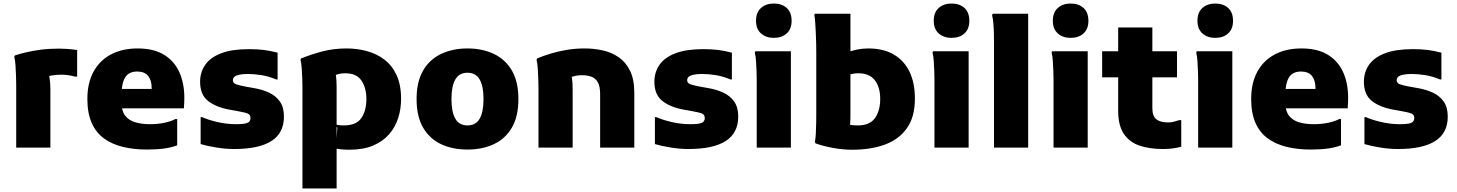

<svg xmlns="http://www.w3.org/2000/svg" viewBox="-20 -838 8272 1090"><path d="M72 0V-354Q72 -374 71 -405.5Q70 -437 68 -467Q66 -497 61 -515L64 -523Q94 -533 130.5 -541.5Q167 -550 212.5 -556Q258 -562 316 -562Q329 -562 357 -560.5Q385 -559 418 -554V-403H406Q389 -408 369 -411Q349 -414 329 -414Q295 -414 267.5 -408.5Q240 -403 221 -393L247 -434Q266 -413 266 -328V0Z M813 11Q740 11 678 -4Q616 -19 570.5 -52Q525 -85 500.5 -140.5Q476 -196 476 -276Q476 -367 511 -431Q546 -495 610 -529Q674 -563 762 -563Q857 -563 917 -523.5Q977 -484 1003.5 -415.5Q1030 -347 1026 -261L1024 -223H594V-333H841V-338Q841 -382 821 -407Q801 -432 758 -432Q730 -432 710 -419Q690 -406 680 -375.5Q670 -345 670 -294V-255Q670 -208 690.5 -181.5Q711 -155 747 -144Q783 -133 831 -133Q877 -133 915.5 -141.5Q954 -150 975 -162H986V-13Q955 -1 913 5Q871 11 813 11Z M1119 -173H1127Q1163 -157 1215 -145Q1267 -133 1319 -133Q1341 -133 1356.5 -134.5Q1372 -136 1382 -139.5Q1392 -143 1397 -150Q1402 -157 1402 -168Q1402 -187 1386 -193.5Q1370 -200 1325 -208L1280 -216Q1205 -230 1160.5 -265.5Q1116 -301 1116 -374Q1116 -428 1145 -470Q1174 -512 1235.5 -535.5Q1297 -559 1393 -559Q1440 -559 1477 -554.5Q1514 -550 1556 -539V-387H1548Q1505 -405 1464 -411.5Q1423 -418 1389 -418Q1348 -418 1325 -410Q1302 -402 1302 -383Q1302 -366 1320.5 -359.5Q1339 -353 1376 -346L1421 -338Q1469 -330 1507.5 -312Q1546 -294 1569 -261.5Q1592 -229 1592 -176Q1592 -83 1521 -37.5Q1450 8 1309 8Q1263 8 1211.5 0Q1160 -8 1119 -20Z M1697 232V-341Q1697 -361 1696 -391Q1695 -421 1693 -450.5Q1691 -480 1686 -498L1689 -506Q1751 -531 1813.5 -547Q1876 -563 1948 -563Q2006 -563 2061 -548.5Q2116 -534 2160.5 -501Q2205 -468 2231 -412.5Q2257 -357 2257 -276Q2257 -221 2241 -169.5Q2225 -118 2190 -77Q2155 -36 2099 -12Q2043 12 1963 12Q1941 12 1919.5 10Q1898 8 1883.5 5.5Q1869 3 1870 3L1891 -72V232ZM1891 -52 1895 -113Q1884 -127 1885.5 -129Q1887 -131 1899.5 -128.5Q1912 -126 1932 -126Q2003 -126 2031.5 -168Q2060 -210 2060 -276Q2060 -339 2032 -380.5Q2004 -422 1940 -422Q1912 -422 1888 -413.5Q1864 -405 1859 -398L1872 -445Q1884 -430 1887.5 -406.5Q1891 -383 1891 -345Z M2345 -276Q2345 -374 2382 -437.5Q2419 -501 2484.5 -532Q2550 -563 2634 -563Q2718 -563 2783.5 -532Q2849 -501 2886 -437.5Q2923 -374 2923 -276Q2923 -177 2886 -113.5Q2849 -50 2783.5 -19.5Q2718 11 2634 11Q2549 11 2484 -19.5Q2419 -50 2382 -113.5Q2345 -177 2345 -276ZM2543 -276Q2543 -202 2565 -164Q2587 -126 2634 -126Q2681 -126 2703 -164Q2725 -202 2725 -276Q2725 -349 2703 -387Q2681 -425 2634 -425Q2587 -425 2565 -387Q2543 -349 2543 -276Z M3037 0V-337Q3037 -357 3036 -388Q3035 -419 3033 -449.5Q3031 -480 3026 -498L3029 -506Q3064 -521 3107 -534Q3150 -547 3198.5 -555Q3247 -563 3299 -563Q3351 -563 3401.5 -552Q3452 -541 3492.5 -513Q3533 -485 3557 -436Q3581 -387 3581 -310V0H3387V-305Q3387 -347 3374 -370.5Q3361 -394 3337.5 -402.5Q3314 -411 3285 -411Q3257 -411 3233.5 -404Q3210 -397 3190 -391L3216 -433Q3224 -417 3227.5 -392Q3231 -367 3231 -328V0Z M3698 -173H3706Q3742 -157 3794 -145Q3846 -133 3898 -133Q3920 -133 3935.5 -134.5Q3951 -136 3961 -139.5Q3971 -143 3976 -150Q3981 -157 3981 -168Q3981 -187 3965 -193.5Q3949 -200 3904 -208L3859 -216Q3784 -230 3739.5 -265.5Q3695 -301 3695 -374Q3695 -428 3724 -470Q3753 -512 3814.5 -535.5Q3876 -559 3972 -559Q4019 -559 4056 -554.5Q4093 -550 4135 -539V-387H4127Q4084 -405 4043 -411.5Q4002 -418 3968 -418Q3927 -418 3904 -410Q3881 -402 3881 -383Q3881 -366 3899.5 -359.5Q3918 -353 3955 -346L4000 -338Q4048 -330 4086.5 -312Q4125 -294 4148 -261.5Q4171 -229 4171 -176Q4171 -83 4100 -37.5Q4029 8 3888 8Q3842 8 3790.5 0Q3739 -8 3698 -20Z M4373 -623Q4329 -623 4300.5 -648Q4272 -673 4272 -720Q4272 -768 4300.5 -793Q4329 -818 4373 -818Q4418 -818 4446 -793Q4474 -768 4474 -720Q4474 -673 4446 -648Q4418 -623 4373 -623ZM4276 0V-382Q4276 -402 4275 -432.5Q4274 -463 4272 -492Q4270 -521 4265 -539L4268 -547H4470V0Z M4819 12Q4764 12 4707.5 1.5Q4651 -9 4610 -24L4606 -32Q4610 -50 4611.5 -79.5Q4613 -109 4613.5 -139Q4614 -169 4614 -189V-544Q4614 -559 4613.5 -587.5Q4613 -616 4611.5 -649Q4610 -682 4608 -710.5Q4606 -739 4603 -752L4606 -760H4808V-185Q4808 -155 4806 -130.5Q4804 -106 4804 -89L4771 -131Q4778 -133 4802 -129.5Q4826 -126 4850 -126Q4918 -126 4947.5 -168Q4977 -210 4977 -276Q4977 -343 4946.5 -382.5Q4916 -422 4853 -422Q4841 -422 4827 -420Q4813 -418 4799.5 -415Q4786 -412 4776 -408V-535Q4813 -550 4845 -556.5Q4877 -563 4909 -563Q4995 -563 5054 -528.5Q5113 -494 5143.5 -430.5Q5174 -367 5174 -279Q5174 -174 5128.5 -110Q5083 -46 5003 -17Q4923 12 4819 12Z M5382 -623Q5338 -623 5309.5 -648Q5281 -673 5281 -720Q5281 -768 5309.5 -793Q5338 -818 5382 -818Q5427 -818 5455 -793Q5483 -768 5483 -720Q5483 -673 5455 -648Q5427 -623 5382 -623ZM5285 0V-382Q5285 -402 5284 -432.5Q5283 -463 5281 -492Q5279 -521 5274 -539L5277 -547H5479V0Z M5623 0V-595Q5623 -615 5622.5 -645Q5622 -675 5619.5 -704.5Q5617 -734 5612 -752L5616 -760H5817V0Z M6058 -623Q6014 -623 5985.5 -648Q5957 -673 5957 -720Q5957 -768 5985.5 -793Q6014 -818 6058 -818Q6103 -818 6131 -793Q6159 -768 6159 -720Q6159 -673 6131 -648Q6103 -623 6058 -623ZM5961 0V-382Q5961 -402 5960 -432.5Q5959 -463 5957 -492Q5955 -521 5950 -539L5953 -547H6155V0Z M6581 8Q6507 8 6450 -11Q6393 -30 6360.5 -77.5Q6328 -125 6328 -209V-682H6522V-224Q6522 -180 6544 -161.5Q6566 -143 6612 -143Q6630 -143 6646 -147.5Q6662 -152 6674 -156H6686V-5Q6663 1 6639 4.5Q6615 8 6581 8ZM6237 -399V-547H6662V-399Z M6879 -623Q6835 -623 6806.5 -648Q6778 -673 6778 -720Q6778 -768 6806.5 -793Q6835 -818 6879 -818Q6924 -818 6952 -793Q6980 -768 6980 -720Q6980 -673 6952 -648Q6924 -623 6879 -623ZM6782 0V-382Q6782 -402 6781 -432.5Q6780 -463 6778 -492Q6776 -521 6771 -539L6774 -547H6976V0Z M7420 11Q7347 11 7285 -4Q7223 -19 7177.5 -52Q7132 -85 7107.5 -140.5Q7083 -196 7083 -276Q7083 -367 7118 -431Q7153 -495 7217 -529Q7281 -563 7369 -563Q7464 -563 7524 -523.5Q7584 -484 7610.5 -415.5Q7637 -347 7633 -261L7631 -223H7201V-333H7448V-338Q7448 -382 7428 -407Q7408 -432 7365 -432Q7337 -432 7317 -419Q7297 -406 7287 -375.5Q7277 -345 7277 -294V-255Q7277 -208 7297.5 -181.5Q7318 -155 7354 -144Q7390 -133 7438 -133Q7484 -133 7522.5 -141.5Q7561 -150 7582 -162H7593V-13Q7562 -1 7520 5Q7478 11 7420 11Z M7726 -173H7734Q7770 -157 7822 -145Q7874 -133 7926 -133Q7948 -133 7963.5 -134.5Q7979 -136 7989 -139.5Q7999 -143 8004 -150Q8009 -157 8009 -168Q8009 -187 7993 -193.5Q7977 -200 7932 -208L7887 -216Q7812 -230 7767.5 -265.5Q7723 -301 7723 -374Q7723 -428 7752 -470Q7781 -512 7842.5 -535.5Q7904 -559 8000 -559Q8047 -559 8084 -554.5Q8121 -550 8163 -539V-387H8155Q8112 -405 8071 -411.5Q8030 -418 7996 -418Q7955 -418 7932 -410Q7909 -402 7909 -383Q7909 -366 7927.5 -359.5Q7946 -353 7983 -346L8028 -338Q8076 -330 8114.5 -312Q8153 -294 8176 -261.5Q8199 -229 8199 -176Q8199 -83 8128 -37.5Q8057 8 7916 8Q7870 8 7818.5 0Q7767 -8 7726 -20Z"/></svg>

Font: Kufam ExtraBold
Style: Regular
Weight: 800
Designer: Wael Morcos, Artur Schmal
Foundry: Original Type
Version: Version 1.300; ttfautohint (v1.8.3)